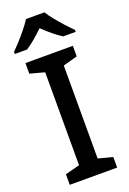

<svg xmlns="http://www.w3.org/2000/svg" viewBox="-176 -999 710 1058"><g transform="rotate(-20 179.0 -470.5)"><path d="M317 0H39V-62L124 -84V-629L39 -652V-714H317V-652L233 -629V-84L317 -62ZM233 -941Q246 -919 268.5 -891.5Q291 -864 315 -837.5Q339 -811 358 -793V-781H285Q259 -797 232 -819.5Q205 -842 178 -868Q151 -842 125 -820Q99 -798 73 -781H1V-793Q20 -812 43.5 -838Q67 -864 89 -891.5Q111 -919 125 -941Z"/></g></svg>

Font: Noto Sans Khmer Medium
Style: Regular
Weight: 500
Version: Version 2.003